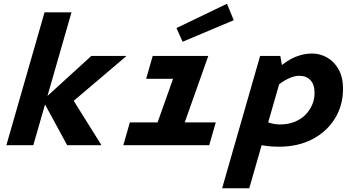

<svg xmlns="http://www.w3.org/2000/svg" viewBox="-20 -776 1882 1026"><path d="M362 -710 158 0H14L218 -710ZM184 -218 468 -477H654V-475L344 -212ZM202 -252 361 -258 521 -2V0H339Z M948 -477H1093L924 0H779ZM796 -477H1025L990 -355H761ZM674 -122H1133L1098 0H639ZM923 -626 1193 -756 1229 -668 956 -553Z M1167 230 1370 -477H1478L1489 -413V-386L1312 230ZM1372 -144Q1393 -128 1420.5 -119.5Q1448 -111 1476 -111Q1520 -111 1554.5 -125Q1589 -139 1612.5 -163Q1636 -187 1648.5 -217Q1661 -247 1661 -279Q1661 -325 1638.5 -348Q1616 -371 1578 -371Q1565 -371 1550 -367Q1535 -363 1517.5 -354.5Q1500 -346 1480 -332Q1460 -318 1436 -298L1464 -410Q1514 -454 1558.5 -472Q1603 -490 1648 -490Q1689 -490 1726.5 -469.5Q1764 -449 1788.5 -407Q1813 -365 1813 -300Q1813 -214 1770.5 -144Q1728 -74 1651 -33Q1574 8 1470 8Q1409 8 1354.5 -5Q1300 -18 1246 -45Z"/></svg>

Font: Intel One Mono Light
Style: Italic
Weight: 300
Italic angle: -16°
Monospace: yes
Designer: Fred Shallcrass
Foundry: Frere-Jones Type LLC
Version: Version 1.004